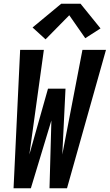

<svg xmlns="http://www.w3.org/2000/svg" viewBox="-20 -1000 583 1020"><path d="M52 0 87 -735H213L136 -179L235 -529H328L311 -179L418 -735H543L336 0H243L253 -360L144 0ZM222 -791 153 -854 305 -980H408L514 -849L433 -797L348 -919Z"/></svg>

Font: Iosevka SS04 Extrabold
Style: Italic
Weight: 800
Italic angle: -9°
Monospace: yes
Designer: Belleve Invis
Foundry: Belleve Invis
Version: Version 19.0.0; ttfautohint (v1.8.4)